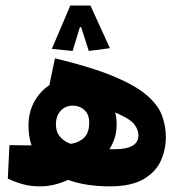

<svg xmlns="http://www.w3.org/2000/svg" viewBox="-20 -659 626 684"><path d="M122.6 4.9Q89.8 4.9 64.2 -2Q38.6 -8.8 7.8 -22.5L13.7 -142.1Q35.6 -141.6 55.9 -141.4Q76.2 -141.1 92.3 -141.1Q81.5 -172.9 81.5 -210.9Q81.5 -259.3 102.1 -296.6Q122.6 -334 155.8 -355.5L175.8 -451.2Q304.2 -420.4 382.6 -387.9Q460.9 -355.5 501.7 -320.8Q542.5 -286.1 556.6 -248.8Q570.8 -211.4 570.8 -170.9Q570.8 -125.5 552.5 -85.4Q534.2 -45.4 490.5 -20.3Q446.8 4.9 370.6 4.9Q330.1 4.9 292.5 -0.7Q254.9 -6.3 222.7 -18.1Q197.8 -6.8 172.9 -1Q147.9 4.9 122.6 4.9ZM231 -146.5Q243.7 -148.4 251.5 -151.4Q277.3 -161.1 287.6 -178.2Q297.9 -195.3 297.9 -222.2Q297.9 -251 280.8 -266.8Q263.7 -282.7 239.3 -282.7Q212.9 -282.7 196 -264.2Q179.2 -245.6 179.2 -215.3Q179.2 -189.5 192.9 -172.9Q206.5 -156.2 231 -146.5ZM369.6 -127.4Q378.9 -127.4 389.2 -127.4Q429.2 -127.4 451.2 -139.4Q473.1 -151.4 473.1 -177.2Q473.1 -196.3 458.7 -215.8Q444.3 -235.4 390.6 -258.3Q395.5 -237.8 395.5 -217.3Q395.5 -189.9 388.7 -168Q381.8 -146 369.6 -127.4ZM302.2 -639.2 371.6 -487.3 296.4 -477.5 269 -562.5H264.6L238.8 -477.5L164.6 -484.9L230.5 -639.2Z"/></svg>

Font: Cascadia Mono PL
Style: Bold
Weight: 700
Monospace: yes
Designer: Aaron Bell
Foundry: Saja Typeworks
Version: Version 2404.023; ttfautohint (v1.8.4)